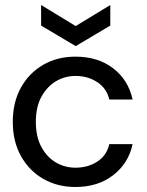

<svg xmlns="http://www.w3.org/2000/svg" viewBox="-20 -734 588 766"><path d="M281 12Q209 12 152.5 -20.5Q96 -53 63.5 -111.5Q31 -170 31 -248Q31 -326 63.5 -384.5Q96 -443 152.5 -475.5Q209 -508 281 -508Q371 -508 431.5 -461.5Q492 -415 509 -337H416Q406 -381 368.5 -406Q331 -431 281 -431Q239 -431 203.5 -410Q168 -389 145.5 -348.5Q123 -308 123 -248Q123 -188 145.5 -147Q168 -106 203.5 -85.5Q239 -65 281 -65Q331 -65 368.5 -89.5Q406 -114 416 -159H509Q493 -83 432 -35.5Q371 12 281 12ZM282 -550 144 -632V-714L282 -630L420 -714V-632Z"/></svg>

Font: HostGroteskRegular
Style: Regular
Weight: 400
Designer: Doukan Karapınar based on Poppins by Indian Type Foundry, Jonny Pinhorn
Foundry: Element Type
Version: Version 1.001; ttfautohint (v1.8.4.7-5d5b)